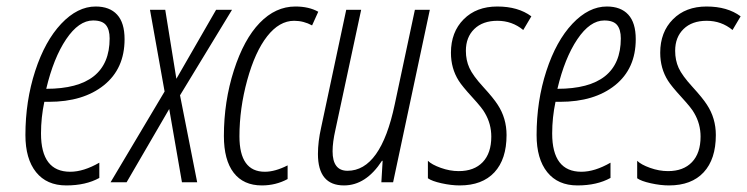

<svg xmlns="http://www.w3.org/2000/svg" viewBox="-20 -560 2296 590"><path d="M285.2 -13.2Q243.7 9.8 183.6 9.8Q123.5 9.8 90.8 -31Q58.1 -71.8 58.1 -145Q58.1 -249.5 88.1 -341.8Q118.2 -434.1 168.2 -487.1Q218.3 -540 273.9 -540Q316.9 -540 339.8 -515.1Q362.8 -490.2 362.8 -439.5Q362.8 -349.1 299.3 -298.1Q235.8 -247.1 129.9 -247.1Q126 -247.1 122.1 -247.1H116.2Q106 -198.7 106 -149.9Q106 -32.2 195.8 -32.2Q236.8 -32.2 285.2 -60.1ZM266.1 -497.1Q222.2 -497.1 183.3 -439.5Q144.5 -381.8 122.1 -287.1Q316.9 -287.1 316.9 -441.9Q316.9 -469.2 305.4 -483.2Q293.9 -497.1 266.1 -497.1Z M440.9 -529.8H487.8L522 -317.9L644 -529.8H692.9L533.2 -267.1L585.9 0H539.1L500 -225.1L369.1 0H319.8L485.8 -278.8Z M784.7 9.8Q728 9.8 698 -29.3Q668 -68.4 668 -142.1Q668 -248 698.7 -343.8Q729.5 -439.5 778.1 -489.7Q826.7 -540 887.7 -540Q929.2 -540 958 -523.9L939 -481.9Q913.1 -496.1 883.8 -496.1Q838.4 -496.1 801 -448.5Q763.7 -400.9 739.7 -313.7Q715.8 -226.6 715.8 -141.1Q715.8 -32.2 793.9 -32.2Q825.2 -32.2 863.8 -51.8V-9.8Q827.6 9.8 784.7 9.8Z M1002 -95.2Q1002 -35.2 1047.9 -35.2Q1149.9 -35.2 1192.9 -238.8L1254.9 -529.8H1300.8L1188 0H1151.9L1155.8 -65.9H1153.8Q1104.5 9.8 1037.1 9.8Q957 9.8 957 -86.9Q957 -124.5 966.8 -168L1043.9 -529.8H1089.8L1010.7 -161.1Q1002 -123 1002 -95.2Z M1587.9 -467.8Q1553.7 -496.1 1508.5 -496.1Q1463.4 -496.1 1437.5 -470.9Q1411.6 -445.8 1411.6 -403.8Q1411.6 -375 1422.4 -351.3Q1433.1 -327.6 1464.8 -293Q1496.6 -258.3 1509.3 -238.3Q1536.6 -196.8 1536.6 -145Q1536.6 -70.8 1499.3 -30.5Q1461.9 9.8 1392.6 9.8Q1366.7 9.8 1336.9 3.2Q1307.1 -3.4 1294.9 -12.2V-65.9Q1306.6 -54.2 1334.5 -44.2Q1362.3 -34.2 1389.6 -34.2Q1437 -34.2 1463.4 -61.8Q1489.7 -89.4 1489.7 -140.1Q1489.7 -179.2 1470.2 -212.4Q1462.9 -226.6 1431.4 -261Q1399.9 -295.4 1389.6 -312Q1365.7 -349.6 1365.7 -397.9Q1365.7 -461.4 1404.8 -500.7Q1443.8 -540 1508.1 -540Q1572.3 -540 1612.8 -509.8Z M1856 -13.2Q1814.5 9.8 1754.4 9.8Q1694.3 9.8 1661.6 -31Q1628.9 -71.8 1628.9 -145Q1628.9 -249.5 1658.9 -341.8Q1689 -434.1 1739 -487.1Q1789.1 -540 1844.7 -540Q1887.7 -540 1910.6 -515.1Q1933.6 -490.2 1933.6 -439.5Q1933.6 -349.1 1870.1 -298.1Q1806.6 -247.1 1700.7 -247.1Q1696.8 -247.1 1692.9 -247.1H1687Q1676.8 -198.7 1676.8 -149.9Q1676.8 -32.2 1766.6 -32.2Q1807.6 -32.2 1856 -60.1ZM1836.9 -497.1Q1793 -497.1 1754.2 -439.5Q1715.3 -381.8 1692.9 -287.1Q1887.7 -287.1 1887.7 -441.9Q1887.7 -469.2 1876.2 -483.2Q1864.7 -497.1 1836.9 -497.1Z M2231 -467.8Q2196.8 -496.1 2151.6 -496.1Q2106.4 -496.1 2080.6 -470.9Q2054.7 -445.8 2054.7 -403.8Q2054.7 -375 2065.4 -351.3Q2076.2 -327.6 2107.9 -293Q2139.6 -258.3 2152.3 -238.3Q2179.7 -196.8 2179.7 -145Q2179.7 -70.8 2142.3 -30.5Q2105 9.8 2035.6 9.8Q2009.8 9.8 1980 3.2Q1950.2 -3.4 1938 -12.2V-65.9Q1949.7 -54.2 1977.5 -44.2Q2005.4 -34.2 2032.7 -34.2Q2080.1 -34.2 2106.4 -61.8Q2132.8 -89.4 2132.8 -140.1Q2132.8 -179.2 2113.3 -212.4Q2106 -226.6 2074.5 -261Q2043 -295.4 2032.7 -312Q2008.8 -349.6 2008.8 -397.9Q2008.8 -461.4 2047.9 -500.7Q2086.9 -540 2151.1 -540Q2215.3 -540 2255.9 -509.8Z"/></svg>

Font: Open Sans Hebrew Condensed Light
Style: Italic
Weight: 300
Width: 3
Italic angle: -12°
Foundry: Ascender Corporation, Yanek Iontef
Version: Version 2.001;PS 002.001;hotconv 1.0.70;makeotf.lib2.5.58329